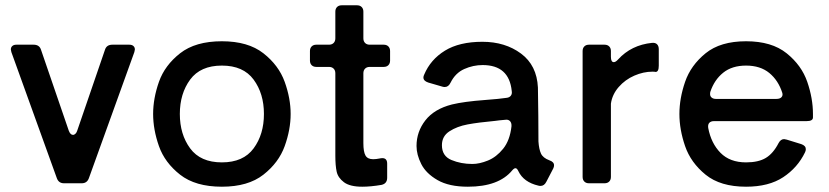

<svg xmlns="http://www.w3.org/2000/svg" viewBox="-20 -693 3136 726"><path d="M256 -183Q261 -183 265.5 -187.5Q270 -192 272 -199L377 -505Q383 -524 405 -524H469Q479 -524 484.5 -519Q490 -514 490 -506Q490 -504 488 -496L316 -19Q309 0 289 0H222Q202 0 195 -19L23 -496Q21 -504 21 -506Q21 -514 26.5 -519Q32 -524 42 -524H107Q129 -524 135 -505L240 -199Q246 -183 256 -183Z M559 -262Q559 -321 581 -383.5Q603 -446 661 -491.5Q719 -537 819 -537Q918 -537 976 -491.5Q1034 -446 1056.5 -383.5Q1079 -321 1079 -262Q1079 -203 1056.5 -140.5Q1034 -78 976 -32.5Q918 13 819 13Q719 13 661 -32.5Q603 -78 581 -140.5Q559 -203 559 -262ZM978 -262Q978 -339 939 -392Q900 -445 819 -445Q738 -445 699 -392Q660 -339 660 -262Q660 -185 699 -132Q738 -79 819 -79Q900 -79 939 -132Q978 -185 978 -262Z M1455 -500V-464Q1455 -453 1448.5 -446.5Q1442 -440 1431 -440H1378Q1367 -440 1360.5 -433.5Q1354 -427 1354 -416V-152Q1354 -119 1362 -105Q1370 -91 1391 -91Q1402 -91 1417 -94Q1420 -95 1426 -95Q1444 -95 1444 -74V-21Q1444 1 1423 6Q1382 13 1350 13Q1303 13 1280.5 -4Q1258 -21 1253 -44Q1248 -67 1248 -104V-416Q1248 -427 1241.5 -433.5Q1235 -440 1224 -440H1176Q1165 -440 1158.5 -446.5Q1152 -453 1152 -464V-500Q1152 -511 1158.5 -517.5Q1165 -524 1176 -524H1224Q1235 -524 1241.5 -530.5Q1248 -537 1248 -548V-649Q1248 -660 1254.5 -666.5Q1261 -673 1272 -673H1330Q1341 -673 1347.5 -666.5Q1354 -660 1354 -649V-548Q1354 -537 1360.5 -530.5Q1367 -524 1378 -524H1431Q1442 -524 1448.5 -517.5Q1455 -511 1455 -500Z M2057 -87Q2075 -81 2075 -68Q2075 -62 2072 -56L2046 -6Q2038 10 2024 10Q2019 10 2016 9Q1960 -4 1940 -46Q1935 -57 1929 -57Q1924 -57 1917 -49Q1866 13 1749 13Q1678 13 1634.5 -12Q1591 -37 1573 -72.5Q1555 -108 1555 -141Q1555 -195 1588.5 -238Q1622 -281 1689 -298Q1734 -309 1815 -315Q1869 -319 1895 -323Q1906 -324 1911.5 -331Q1917 -338 1915 -349Q1905 -447 1805 -447Q1769 -447 1735.5 -432Q1702 -417 1684 -381Q1676 -364 1662 -364Q1657 -364 1654 -365L1599 -381Q1581 -387 1581 -400Q1581 -405 1584 -411Q1608 -468 1662.5 -501.5Q1717 -535 1804 -535Q1890 -535 1950 -490.5Q2010 -446 2014 -362Q2015 -322 2015.5 -255Q2016 -188 2016 -158Q2018 -129 2025.5 -112.5Q2033 -96 2057 -87ZM1914 -215Q1915 -228 1908.5 -235Q1902 -242 1890 -240Q1866 -238 1853 -236Q1788 -230 1748 -222.5Q1708 -215 1679.5 -196.5Q1651 -178 1651 -144Q1651 -103 1687 -88Q1723 -73 1766 -73Q1793 -73 1825 -86Q1857 -99 1882.5 -130.5Q1908 -162 1914 -215Z M2290 -500V-478Q2290 -458 2301 -458Q2308 -458 2317 -468Q2367 -523 2446 -531Q2458 -532 2464.5 -525.5Q2471 -519 2471 -507V-445Q2471 -421 2459 -421Q2455 -422 2447 -422Q2413 -422 2378.5 -407Q2344 -392 2319.5 -364Q2295 -336 2290 -301V-24Q2290 -13 2283.5 -6.5Q2277 0 2266 0H2207Q2196 0 2189.5 -6.5Q2183 -13 2183 -24V-500Q2183 -511 2189.5 -517.5Q2196 -524 2207 -524H2266Q2277 -524 2283.5 -517.5Q2290 -511 2290 -500Z M3030 -235H2680Q2668 -235 2662 -228.5Q2656 -222 2658 -209Q2669 -151 2704.5 -115Q2740 -79 2801 -79Q2848 -79 2876 -96Q2904 -113 2924 -152Q2932 -167 2945 -167Q2947 -167 2955 -165L3010 -148Q3027 -142 3027 -129Q3027 -123 3024 -117Q2996 -59 2941.5 -23Q2887 13 2801 13Q2704 13 2648 -32.5Q2592 -78 2570.5 -140.5Q2549 -203 2549 -262Q2549 -321 2570.5 -383.5Q2592 -446 2648 -491.5Q2704 -537 2801 -537Q2898 -537 2954.5 -491.5Q3011 -446 3032.5 -383.5Q3054 -321 3054 -262V-249Q3054 -235 3030 -235ZM2666 -346Q2665 -343 2665 -337Q2665 -329 2671 -324Q2677 -319 2687 -319H2916Q2929 -319 2935 -325.5Q2941 -332 2938 -342Q2923 -389 2889 -417Q2855 -445 2801 -445Q2748 -445 2714.5 -418Q2681 -391 2666 -346Z"/></svg>

Font: Shippori Gothic B2 Bold
Style: Regular
Weight: 700
Designer: FONTDASU
Foundry: FONTDASU / Google Inc. / but / Adobe
Version: Version 1.130